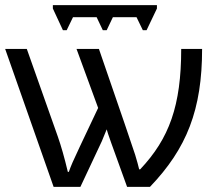

<svg xmlns="http://www.w3.org/2000/svg" viewBox="-20 -725 859 745"><path d="M185.1 -691.9V-705.1H588.9V-691.9L548.8 -607.9H534.2L509.8 -658.2H418L394 -607.9H378.9L355 -658.2H263.2L238.8 -607.9H224.1ZM375 -176.8 292 0H188L0 -535.2H84L204.1 -195.8C216.8 -159.7 230 -113.8 243.2 -58.1H247.1C251 -69.3 255.9 -82 261.7 -95.2C267.1 -108.4 300.3 -178.7 360.8 -306.2L276.9 -535.2H363.8C450.2 -284.7 497.1 -147.9 504.4 -124.5C511.7 -101.1 516.6 -82 520 -67.9H523.9C636.7 -187.5 683.1 -314.9 683.1 -535.2H764.2C764.2 -299.3 704.6 -148.9 562 0H473.1L412.1 -168.9C401.4 -198.7 395.5 -216.8 394 -223.1Z"/></svg>

Font: OpenSansEmoji
Style: Regular
Weight: 400
Foundry: MorbZ
Version: Version 1.000;PS 001.000;hotconv 1.0.70;makeotf.lib2.5.58329